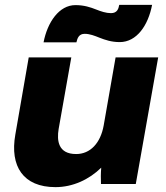

<svg xmlns="http://www.w3.org/2000/svg" viewBox="-20 -756 682 789"><path d="M208 13C279 13 346 -18 396 -67C394 -45 394 -20 395 0H538L630 -520H455L406 -240C393 -168 351 -123 293 -123C219 -123 213 -178 221 -226L273 -520H98L43 -203C20 -73 75 13 208 13ZM159 -582H294C298 -599 304 -617 328 -617C349 -617 369 -609 389 -601C412 -592 438 -583 472 -583C542 -583 589 -652 605 -736H470C467 -719 461 -702 436 -702C416 -702 395 -709 375 -717C352 -726 326 -735 290 -735C223 -735 175 -665 159 -582Z"/></svg>

Font: Fixel Display 20240404 ExBold
Style: Italic
Weight: 800
Italic angle: -10°
Designer: AlfaBravo + MacPaw
Foundry: Kyrylo Tkachov, Marchela Mozhyna, Serhii Makarenko, Maria Weinstein, Zakhar Kryvoshyya
Version: Version 1.211;Glyphs 3.2 (3225)